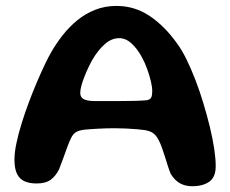

<svg xmlns="http://www.w3.org/2000/svg" viewBox="-20 -624 796 664"><path d="M644.5 20Q620.5 20 602.2 9.8Q584 -0.5 570.5 -22.5Q565.5 -34.5 560.5 -50Q555.5 -65.5 550.5 -81.8Q545.5 -98 540 -113.2Q534.5 -128.5 528.5 -140Q520.5 -155.5 510 -163.2Q499.5 -171 481 -174Q472 -175.5 454.8 -177Q437.5 -178.5 416.8 -179.5Q396 -180.5 377.5 -180.5Q349.5 -180.5 320.8 -179Q292 -177.5 271 -175.5Q252.5 -173 242.5 -166.8Q232.5 -160.5 226 -147Q219.5 -134 212.8 -115.8Q206 -97.5 199 -77.5Q192 -57.5 184.5 -39Q173 -15.5 155.5 -2.5Q138 10.5 106.5 10.5Q81 10.5 64 2.5Q47 -5.5 38.5 -23.5Q30 -41.5 30 -72Q30 -96.5 36.8 -128.8Q43.5 -161 54.8 -197.2Q66 -233.5 79.8 -270.2Q93.5 -307 108 -340.8Q122.5 -374.5 135.5 -401.8Q148.5 -429 158 -445Q175 -474.5 197.2 -502.8Q219.5 -531 247.2 -553.8Q275 -576.5 308.8 -590Q342.5 -603.5 383 -603.5Q446.5 -603.5 499 -567.8Q551.5 -532 593.5 -472Q609.5 -450.5 625.2 -418.2Q641 -386 656 -347Q671 -308 683.5 -266.5Q696 -225 705.8 -184.8Q715.5 -144.5 720.8 -109.8Q726 -75 726 -49.5Q726 -11.5 704 4.2Q682 20 644.5 20ZM489 -277.5Q499.5 -280 503 -287Q506.5 -294 506.5 -308.5Q506.5 -322.5 501.8 -342.8Q497 -363 489 -385.2Q481 -407.5 470.5 -426.5Q455.5 -454.5 435.5 -473.2Q415.5 -492 392 -492Q365.5 -492 342 -471Q318.5 -450 300.5 -419Q293.5 -407 286 -391.2Q278.5 -375.5 272 -359Q265.5 -342.5 261.5 -327.8Q257.5 -313 257.5 -302.5Q257.5 -287 270.2 -280.8Q283 -274.5 308 -274.5Q355 -274.5 389.5 -274.5Q424 -274.5 448.5 -275.2Q473 -276 489 -277.5Z"/></svg>

Font: Gluten Medium
Style: Regular
Weight: 500
Designer: Tyler Finck
Foundry: Etcetera Type Company
Version: Version 1.300